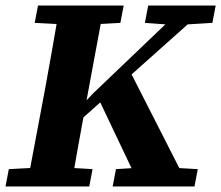

<svg xmlns="http://www.w3.org/2000/svg" viewBox="-29 -677 803 697"><path d="M-9 0 3 -63 136 -70H189L307 -63L295 0ZM68 0 135 -356Q149 -431 162 -506.5Q175 -582 188 -657H349L283 -301Q269 -226 255.5 -150.5Q242 -75 229 0ZM97 -594 109 -657H420L408 -594L283 -587H231ZM208 -192 204 -277H251L309 -338L643 -657H729ZM480 0 327 -322 439 -426 656 0ZM380 0 392 -63 504 -70H566L689 -63L677 0ZM497 -594 509 -657H754L742 -594L627 -587H592Z"/></svg>

Font: Source Serif 4
Style: Bold Italic
Weight: 700
Italic angle: -12°
Designer: Frank Grießhammer
Foundry: Adobe Systems Incorporated
Version: Version 4.004;hotconv 1.0.116;makeotfexe 2.5.65601